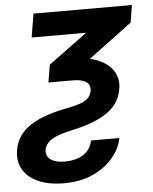

<svg xmlns="http://www.w3.org/2000/svg" viewBox="-62 -584 673 845"><g transform="rotate(-5 274.0 -161.5)"><path d="M117.7 -539.1H552.7L540 -462.4L229.5 -231.4H156.7L169.9 -309.1L341.3 -435.1H100.6ZM118.7 61.5Q114.3 90.8 136.5 106.2Q158.7 121.6 198.7 121.6Q225.1 121.6 250.7 114.3Q276.4 106.9 295.4 88.9Q314.5 70.8 321.3 39.1H446.3Q439 82.5 405.8 123.3Q372.6 164.1 317.1 190.2Q261.7 216.3 187 216.3Q120.1 216.3 74 195.8Q27.8 175.3 6.6 138.7Q-14.6 102.1 -6.8 53.7Q-1 18.6 17.1 -7.8Q35.2 -34.2 64.9 -53.7Q94.7 -73.2 134.3 -87.2Q173.8 -101.1 222.2 -110.4Q258.8 -117.2 283.2 -125.2Q307.6 -133.3 321.5 -146Q335.4 -158.7 338.4 -179.2Q342.8 -204.1 324.2 -217.8Q305.7 -231.4 263.2 -231.4H207L227.1 -325.7H278.8Q344.2 -325.7 388.4 -305.9Q432.6 -286.1 452.6 -252.2Q472.7 -218.3 464.8 -174.8Q459 -138.7 439.2 -112.1Q419.4 -85.4 388.9 -66.7Q358.4 -47.9 320.1 -34.7Q281.7 -21.5 237.8 -12.2Q194.8 -2.9 169.7 8.3Q144.5 19.5 133.1 33Q121.6 46.4 118.7 61.5Z"/></g></svg>

Font: Inter 18pt SemiBold
Style: Italic
Weight: 600
Italic angle: -9.3988°
Designer: Rasmus Andersson
Foundry: rsms
Version: Version 4.001;git-66647c0bb